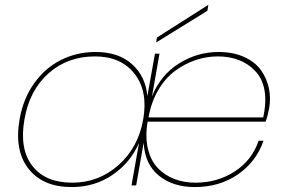

<svg xmlns="http://www.w3.org/2000/svg" viewBox="-20 -760 1175 787"><path d="M873 -528.8Q825.7 -528.8 780.8 -513.4Q735.8 -498 696.3 -468.5Q656.7 -439 628.2 -389.9Q599.6 -340.8 588.9 -278.8H1059.1Q1072.8 -343.8 1064 -391.1Q1055.2 -438.5 1026.1 -469Q997.1 -499.5 958.3 -514.2Q919.4 -528.8 873 -528.8ZM1060.1 -183.1Q1030.8 -97.7 955.6 -45.4Q880.4 6.8 777.8 6.8Q689.5 6.8 631.6 -39.8Q573.7 -86.4 568.8 -174.8L538.1 0H519L549.8 -173.8Q514.2 -92.8 440.9 -43Q367.7 6.8 273.9 6.8Q156.2 6.8 97.2 -67.9Q38.1 -142.6 60.1 -270Q74.7 -354.5 119.4 -417.7Q164.1 -481 229.5 -513.9Q294.9 -546.9 372.1 -546.9Q465.3 -546.9 521 -497.1Q576.7 -447.3 584 -366.2L615.2 -540H633.8L603 -365.2Q638.2 -452.1 713.1 -499.5Q788.1 -546.9 876 -546.9Q935.5 -546.9 980.5 -526.6Q1025.4 -506.3 1049.3 -472.9Q1073.2 -439.5 1082 -398.9Q1090.8 -358.4 1083 -314.9Q1076.7 -282.2 1068.8 -261.2H585Q574.7 -198.7 586.4 -149.9Q598.1 -101.1 626.7 -71.3Q655.3 -41.5 694.6 -26.4Q733.9 -11.2 780.8 -11.2Q871.6 -11.2 942.4 -57.4Q1013.2 -103.5 1040 -183.1ZM80.1 -270Q59.1 -149.4 112.3 -80.3Q165.5 -11.2 276.9 -11.2Q383.8 -11.2 465.1 -82.8Q546.4 -154.3 566.9 -270Q587.4 -385.7 531.7 -457.3Q476.1 -528.8 369.1 -528.8Q257.3 -528.8 179 -459.5Q100.6 -390.1 80.1 -270ZM623 -606 834 -740.2 830.1 -715.8 620.1 -585.9Z"/></svg>

Font: SVN-Poppins Thin
Style: Italic
Weight: 100
Italic angle: -10°
Designer: Ninad Kale (Devanagari), Jonny Pinhorn (Latin)
Foundry: Indian Type Foundry
Version: Version 3.002 2017